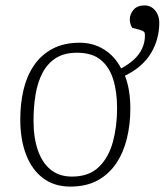

<svg xmlns="http://www.w3.org/2000/svg" viewBox="-20 -676 609 710"><path d="M240 14Q181 14 139.5 -17Q98 -48 76.5 -104Q55 -160 55 -235Q55 -293 67 -344Q79 -395 105.5 -434Q132 -473 174 -495.5Q216 -518 275 -518Q324 -518 364 -493.5Q404 -469 428 -423Q456 -438 475.5 -456Q495 -474 505.5 -496.5Q516 -519 516 -545Q516 -555 512.5 -558.5Q509 -562 499 -565L469 -573Q465 -579 462.5 -587Q460 -595 460 -604Q460 -624 474 -640Q488 -656 514 -656Q531 -656 543.5 -647Q556 -638 562.5 -623.5Q569 -609 569 -591Q569 -562 561.5 -534Q554 -506 539 -480.5Q524 -455 499.5 -433.5Q475 -412 442 -396Q452 -371 457 -340Q462 -309 462 -274Q462 -217 449.5 -165Q437 -113 410.5 -73Q384 -33 342 -9.5Q300 14 240 14ZM246 -23Q309 -23 345.5 -58.5Q382 -94 397.5 -151.5Q413 -209 413 -275Q413 -337 398.5 -383Q384 -429 352 -455Q320 -481 265 -481Q218 -481 187 -461.5Q156 -442 137.5 -407Q119 -372 111.5 -326.5Q104 -281 104 -229Q104 -167 120 -120.5Q136 -74 167.5 -48.5Q199 -23 246 -23Z"/></svg>

Font: Literata 18pt ExtraLight
Style: Italic
Weight: 250
Italic angle: -2°
Designer: Latin by Veronika Burian and Jose Scaglione. Greek by Irene Vlachou. Cyrillic by Vera Evstafieva
Foundry: TypeTogether
Version: Version 3.103;gftools[0.9.29]